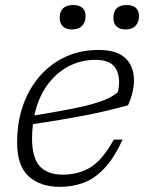

<svg xmlns="http://www.w3.org/2000/svg" viewBox="-20 -716 566 746"><path d="M456.5 -173.5Q422.5 -100.5 384.5 -60.8Q346.5 -21 303.8 -5.5Q261 10 213.5 10Q135.5 10 91 -31.2Q46.5 -72.5 46.5 -161.5Q46.5 -267.5 87.2 -349Q128 -430.5 199.5 -476.2Q271 -522 363 -522Q433.5 -522 467 -490.2Q500.5 -458.5 500.5 -404Q500.5 -358.5 477.5 -307Q397.5 -284.5 307.8 -267.2Q218 -250 108 -233.5Q104.5 -206.5 104.5 -178Q104.5 -104 134 -70.8Q163.5 -37.5 224 -37.5Q285.5 -37.5 332.2 -66.2Q379 -95 422 -173.5ZM350.5 -483.5Q294 -483.5 245.5 -457.8Q197 -432 162.5 -383.8Q128 -335.5 113.5 -267.5Q222.5 -285 286.2 -299Q350 -313 384 -326.8Q418 -340.5 437.5 -357.5Q450.5 -409 431.8 -446.2Q413 -483.5 350.5 -483.5ZM259 -601.5Q237.5 -601.5 224.8 -613Q212 -624.5 212 -647Q212 -696.5 265.5 -696.5Q287 -696.5 299.8 -685.8Q312.5 -675 312.5 -653Q312.5 -629.5 298.8 -615.5Q285 -601.5 259 -601.5ZM467 -601.5Q445.5 -601.5 433 -613Q420.5 -624.5 420.5 -647Q420.5 -696.5 473 -696.5Q495 -696.5 507.5 -685.8Q520 -675 520 -653Q520 -629.5 506.5 -615.5Q493 -601.5 467 -601.5Z"/></svg>

Font: Newsreader Caption Light
Style: Italic
Weight: 300
Italic angle: -17°
Designer: Hugues Gentile
Foundry: Production Type
Version: Version 1.001